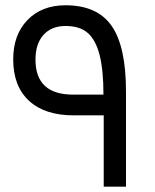

<svg xmlns="http://www.w3.org/2000/svg" viewBox="-20 -704 585 724"><path d="M371.1 -269H257.8Q148.9 -269 89.4 -324Q29.8 -378.9 29.8 -480Q29.8 -572.8 83.5 -628.4Q137.2 -684.1 227.1 -684.1Q346.7 -684.1 400.9 -606.4Q455.1 -528.8 455.1 -358.9V0H371.1ZM370.1 -347.2Q370.1 -439.9 355.5 -496.8Q340.8 -553.7 310.8 -579.8Q280.8 -606 227.1 -606Q174.3 -606 144 -572.5Q113.8 -539.1 113.8 -479Q113.8 -347.2 255.9 -347.2Z"/></svg>

Font: Droid Arabic Kufi
Style: Regular
Weight: 400
Designer: Pascal Zoghbi
Foundry: Irfont.ir
Version: Version 1.00 February 28, 2013, initial release